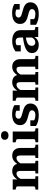

<svg xmlns="http://www.w3.org/2000/svg" viewBox="1504 -2290 795 3844"><g transform="rotate(-90 1902.0 -367.5)"><path d="M29 0V-56H31Q58 -56 75.5 -62.5Q93 -69 93 -88V-414Q93 -426 87 -432.5Q81 -439 69 -443Q57 -447 38 -451L29 -453V-511H233V-400L244 -399V-65Q244 -62 252 -59.5Q260 -57 271.5 -56.5Q283 -56 292 -56H295V0ZM605 0H351V-56H353Q363 -56 374.5 -56.5Q386 -57 394 -59.5Q402 -62 402 -65V-349Q402 -379 397 -398Q392 -417 380.5 -426Q369 -435 348 -435Q325 -435 304.5 -423Q284 -411 264.5 -386Q245 -361 225 -320L224 -404Q246 -442 271.5 -468Q297 -494 329 -507.5Q361 -521 400 -521Q446 -521 481 -502.5Q516 -484 535 -446.5Q554 -409 554 -352V-65Q554 -62 562 -60Q570 -58 582 -57Q594 -56 604 -56H605ZM928 0H661V-56H664Q674 -56 685 -57Q696 -58 704 -60Q712 -62 712 -65V-349Q712 -379 707 -398Q702 -417 690.5 -426Q679 -435 658 -435Q635 -435 613.5 -422Q592 -409 573 -384.5Q554 -360 534 -321L533 -404Q556 -442 582 -468Q608 -494 639.5 -507.5Q671 -521 710 -521Q756 -521 790 -502.5Q824 -484 843.5 -446.5Q863 -409 863 -352V-88Q863 -69 881 -62.5Q899 -56 925 -56H928Z M1112 -595Q1073 -595 1049.5 -615Q1026 -635 1026 -670Q1026 -706 1049.5 -725.5Q1073 -745 1112 -745Q1151 -745 1174.5 -725.5Q1198 -706 1198 -670Q1198 -635 1174.5 -615Q1151 -595 1112 -595ZM1191 -511V-88Q1191 -69 1209 -62.5Q1227 -56 1254 -56H1255V0H976V-56H977Q1004 -56 1021.5 -62.5Q1039 -69 1039 -88V-414Q1039 -432 1026 -438.5Q1013 -445 984 -451L975 -453V-511Z M1616 -126Q1616 -144 1606 -156Q1596 -168 1578.5 -176.5Q1561 -185 1539 -191Q1517 -197 1493 -203Q1462 -211 1431.5 -221.5Q1401 -232 1375.5 -249.5Q1350 -267 1334.5 -294.5Q1319 -322 1319 -364Q1319 -414 1345 -449.5Q1371 -485 1419 -504Q1467 -523 1532 -523Q1584 -523 1622 -515Q1660 -507 1684.5 -496Q1709 -485 1719 -477V-371H1607V-461Q1621 -462 1629 -457.5Q1637 -453 1639.5 -446Q1642 -439 1640.5 -430.5Q1639 -422 1636 -414Q1625 -428 1609.5 -437Q1594 -446 1575 -451Q1556 -456 1532 -456Q1490 -456 1468.5 -438.5Q1447 -421 1447 -393Q1447 -375 1457.5 -362.5Q1468 -350 1486 -341.5Q1504 -333 1527.5 -326.5Q1551 -320 1576 -313Q1607 -305 1638 -294.5Q1669 -284 1695 -266.5Q1721 -249 1736.5 -222.5Q1752 -196 1752 -157Q1752 -105 1725 -67.5Q1698 -30 1646 -10Q1594 10 1520 10Q1467 10 1425 2Q1383 -6 1352.5 -19Q1322 -32 1302 -44V-158H1416V-38Q1399 -47 1390 -57Q1381 -67 1378.5 -76.5Q1376 -86 1378.5 -94Q1381 -102 1388 -106Q1403 -89 1422.5 -78.5Q1442 -68 1466.5 -62.5Q1491 -57 1520 -57Q1550 -57 1571 -65Q1592 -73 1604 -88.5Q1616 -104 1616 -126Z M1807 0V-56H1809Q1836 -56 1853.5 -62.5Q1871 -69 1871 -88V-414Q1871 -426 1865 -432.5Q1859 -439 1847 -443Q1835 -447 1816 -451L1807 -453V-511H2011V-400L2022 -399V-65Q2022 -62 2030 -59.5Q2038 -57 2049.5 -56.5Q2061 -56 2070 -56H2073V0ZM2383 0H2129V-56H2131Q2141 -56 2152.5 -56.5Q2164 -57 2172 -59.5Q2180 -62 2180 -65V-349Q2180 -379 2175 -398Q2170 -417 2158.5 -426Q2147 -435 2126 -435Q2103 -435 2082.5 -423Q2062 -411 2042.5 -386Q2023 -361 2003 -320L2002 -404Q2024 -442 2049.5 -468Q2075 -494 2107 -507.5Q2139 -521 2178 -521Q2224 -521 2259 -502.5Q2294 -484 2313 -446.5Q2332 -409 2332 -352V-65Q2332 -62 2340 -60Q2348 -58 2360 -57Q2372 -56 2382 -56H2383ZM2706 0H2439V-56H2442Q2452 -56 2463 -57Q2474 -58 2482 -60Q2490 -62 2490 -65V-349Q2490 -379 2485 -398Q2480 -417 2468.5 -426Q2457 -435 2436 -435Q2413 -435 2391.5 -422Q2370 -409 2351 -384.5Q2332 -360 2312 -321L2311 -404Q2334 -442 2360 -468Q2386 -494 2417.5 -507.5Q2449 -521 2488 -521Q2534 -521 2568 -502.5Q2602 -484 2621.5 -446.5Q2641 -409 2641 -352V-88Q2641 -69 2659 -62.5Q2677 -56 2703 -56H2706Z M3097 -308 3096 -251Q3057 -247 3026 -239.5Q2995 -232 2972.5 -221.5Q2950 -211 2935.5 -198Q2921 -185 2914 -168Q2907 -151 2907 -131Q2907 -108 2915.5 -92Q2924 -76 2940 -67.5Q2956 -59 2977 -59Q3004 -59 3026 -73Q3048 -87 3065 -112.5Q3082 -138 3095 -173L3096 -103Q3081 -68 3057.5 -42.5Q3034 -17 3001 -3.5Q2968 10 2926 10Q2877 10 2840.5 -5.5Q2804 -21 2783 -51.5Q2762 -82 2762 -125Q2762 -167 2783.5 -197Q2805 -227 2847 -248.5Q2889 -270 2951.5 -284.5Q3014 -299 3097 -308ZM3084 0V-101H3073V-363Q3073 -396 3063.5 -415.5Q3054 -435 3036 -443.5Q3018 -452 2991 -452Q2951 -452 2924.5 -435Q2898 -418 2883 -394Q2877 -404 2877 -413.5Q2877 -423 2882.5 -431.5Q2888 -440 2897.5 -446Q2907 -452 2919 -455V-350H2796V-456Q2811 -468 2839 -483Q2867 -498 2909 -509.5Q2951 -521 3006 -521Q3051 -521 3090 -511.5Q3129 -502 3158.5 -481.5Q3188 -461 3204.5 -428.5Q3221 -396 3221 -350V-90Q3221 -79 3228.5 -72Q3236 -65 3249.5 -62Q3263 -59 3281 -58L3284 -57V0Z M3642 -126Q3642 -144 3632 -156Q3622 -168 3604.5 -176.5Q3587 -185 3565 -191Q3543 -197 3519 -203Q3488 -211 3457.5 -221.5Q3427 -232 3401.5 -249.5Q3376 -267 3360.5 -294.5Q3345 -322 3345 -364Q3345 -414 3371 -449.5Q3397 -485 3445 -504Q3493 -523 3558 -523Q3610 -523 3648 -515Q3686 -507 3710.5 -496Q3735 -485 3745 -477V-371H3633V-461Q3647 -462 3655 -457.5Q3663 -453 3665.5 -446Q3668 -439 3666.5 -430.5Q3665 -422 3662 -414Q3651 -428 3635.5 -437Q3620 -446 3601 -451Q3582 -456 3558 -456Q3516 -456 3494.5 -438.5Q3473 -421 3473 -393Q3473 -375 3483.5 -362.5Q3494 -350 3512 -341.5Q3530 -333 3553.5 -326.5Q3577 -320 3602 -313Q3633 -305 3664 -294.5Q3695 -284 3721 -266.5Q3747 -249 3762.5 -222.5Q3778 -196 3778 -157Q3778 -105 3751 -67.5Q3724 -30 3672 -10Q3620 10 3546 10Q3493 10 3451 2Q3409 -6 3378.5 -19Q3348 -32 3328 -44V-158H3442V-38Q3425 -47 3416 -57Q3407 -67 3404.5 -76.5Q3402 -86 3404.5 -94Q3407 -102 3414 -106Q3429 -89 3448.5 -78.5Q3468 -68 3492.5 -62.5Q3517 -57 3546 -57Q3576 -57 3597 -65Q3618 -73 3630 -88.5Q3642 -104 3642 -126Z"/></g></svg>

Font: Roboto Serif 28pt SemiBold
Style: Regular
Weight: 600
Designer: Greg Gazdowicz
Foundry: Commercial Type
Version: Version 1.008